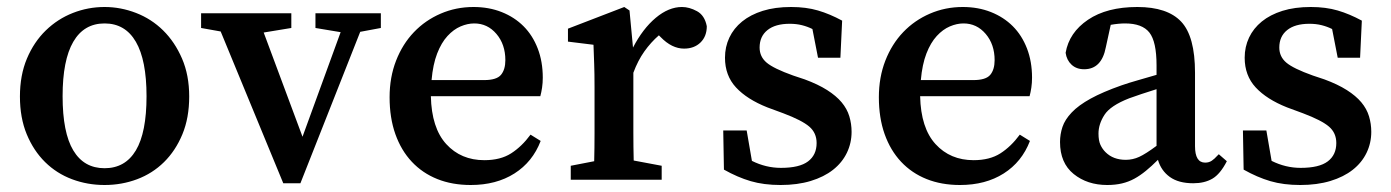

<svg xmlns="http://www.w3.org/2000/svg" viewBox="-20 -514 3978 549"><path d="M279 -447Q220 -447 189.5 -394.5Q159 -342 159 -239Q159 -135 189.5 -84Q220 -33 279 -33Q338 -33 368.5 -84Q399 -135 399 -239Q399 -342 368.5 -394.5Q338 -447 279 -447ZM279 -494Q325 -494 369 -477Q413 -460 446.5 -427Q480 -394 500.5 -346.5Q521 -299 521 -238Q521 -177 501.5 -130Q482 -83 449 -50.5Q416 -18 372 -1.5Q328 15 279 15Q230 15 186 -1.5Q142 -18 109 -50.5Q76 -83 56.5 -130Q37 -177 37 -238Q37 -299 57 -346.5Q77 -394 111 -427Q145 -460 188.5 -477Q232 -494 279 -494Z M1069 -434 1010 -423 839 10H790L611 -424L555 -434V-476H813V-434L734 -421L845 -123L954 -422L882 -434V-476H1069Z M1364 -285Q1400 -285 1412.5 -300Q1425 -315 1425 -342Q1425 -387 1399.5 -417Q1374 -447 1336 -447Q1317 -447 1297 -438.5Q1277 -430 1259.5 -411Q1242 -392 1230 -361Q1218 -330 1214 -285ZM1212 -239Q1214 -148 1256 -102Q1298 -56 1365 -56Q1411 -56 1441.5 -75.5Q1472 -95 1497 -129L1526 -111Q1503 -51 1451 -18Q1399 15 1326 15Q1273 15 1230.5 -2Q1188 -19 1157.5 -51.5Q1127 -84 1110.5 -130.5Q1094 -177 1094 -236Q1094 -293 1112.5 -340.5Q1131 -388 1163.5 -422Q1196 -456 1240 -475Q1284 -494 1334 -494Q1378 -494 1414.5 -479.5Q1451 -465 1477 -439Q1503 -413 1517.5 -375.5Q1532 -338 1532 -292Q1532 -277 1530 -263.5Q1528 -250 1525 -239Z M1790 -378Q1818 -432 1855 -463Q1892 -494 1930 -494Q1951 -494 1973 -482Q1995 -470 2001 -439Q2001 -410 1983 -392.5Q1965 -375 1936 -375Q1901 -375 1869 -408L1864 -413Q1841 -393 1822.5 -367Q1804 -341 1791 -306V-210Q1791 -178 1791 -135.5Q1791 -93 1792 -55L1872 -40V0H1612V-40L1679 -53Q1680 -90 1680 -133.5Q1680 -177 1680 -210V-264Q1680 -305 1679 -330.5Q1678 -356 1677 -386L1604 -395V-432L1765 -494L1780 -484Z M2281 -287Q2319 -273 2345 -256.5Q2371 -240 2386.5 -221.5Q2402 -203 2408.5 -181.5Q2415 -160 2415 -137Q2415 -105 2401.5 -77Q2388 -49 2362 -28.5Q2336 -8 2298 3.5Q2260 15 2212 15Q2164 15 2126.5 4Q2089 -7 2050 -29L2048 -141H2115L2130 -54Q2170 -34 2213 -34Q2266 -34 2290.5 -52.5Q2315 -71 2315 -105Q2315 -134 2294 -152Q2273 -170 2220 -190L2174 -207Q2116 -230 2084.5 -264Q2053 -298 2053 -349Q2053 -380 2065.5 -406.5Q2078 -433 2102 -452.5Q2126 -472 2161 -483Q2196 -494 2242 -494Q2285 -494 2319 -484Q2353 -474 2388 -455L2383 -349H2319L2303 -431Q2289 -438 2273 -442Q2257 -446 2238 -446Q2197 -446 2174.5 -428Q2152 -410 2152 -378Q2152 -352 2172 -335Q2192 -318 2248 -298Z M2763 -285Q2799 -285 2811.5 -300Q2824 -315 2824 -342Q2824 -387 2798.5 -417Q2773 -447 2735 -447Q2716 -447 2696 -438.5Q2676 -430 2658.5 -411Q2641 -392 2629 -361Q2617 -330 2613 -285ZM2611 -239Q2613 -148 2655 -102Q2697 -56 2764 -56Q2810 -56 2840.5 -75.5Q2871 -95 2896 -129L2925 -111Q2902 -51 2850 -18Q2798 15 2725 15Q2672 15 2629.5 -2Q2587 -19 2556.5 -51.5Q2526 -84 2509.5 -130.5Q2493 -177 2493 -236Q2493 -293 2511.5 -340.5Q2530 -388 2562.5 -422Q2595 -456 2639 -475Q2683 -494 2733 -494Q2777 -494 2813.5 -479.5Q2850 -465 2876 -439Q2902 -413 2916.5 -375.5Q2931 -338 2931 -292Q2931 -277 2929 -263.5Q2927 -250 2924 -239Z M3287 -259Q3264 -252 3243.5 -245Q3223 -238 3209 -233Q3155 -212 3138 -185.5Q3121 -159 3121 -132Q3121 -112 3126.5 -100Q3132 -88 3141 -79Q3163 -57 3199 -57Q3219 -57 3237.5 -65.5Q3256 -74 3287 -97ZM3488 -53Q3469 -16 3446.5 -3Q3424 10 3392 10Q3350 10 3325 -8Q3300 -26 3291 -57Q3273 -39 3256.5 -25.5Q3240 -12 3223.5 -3Q3207 6 3188 10.5Q3169 15 3146 15Q3089 15 3050 -16.5Q3011 -48 3011 -108Q3011 -130 3018 -151Q3025 -172 3044.5 -192.5Q3064 -213 3098.5 -232Q3133 -251 3187 -270Q3207 -277 3233.5 -284.5Q3260 -292 3287 -300V-327Q3287 -395 3266.5 -421Q3246 -447 3197 -447Q3188 -447 3177.5 -446Q3167 -445 3156 -443L3142 -379Q3130 -316 3080 -316Q3058 -316 3044 -329Q3030 -342 3027 -363Q3037 -421 3091 -457.5Q3145 -494 3232 -494Q3318 -494 3357.5 -452Q3397 -410 3397 -306V-96Q3397 -49 3426 -49Q3437 -49 3445 -54.5Q3453 -60 3460 -68L3465 -73Z M3767 -287Q3805 -273 3831 -256.5Q3857 -240 3872.5 -221.5Q3888 -203 3894.5 -181.5Q3901 -160 3901 -137Q3901 -105 3887.5 -77Q3874 -49 3848 -28.5Q3822 -8 3784 3.5Q3746 15 3698 15Q3650 15 3612.5 4Q3575 -7 3536 -29L3534 -141H3601L3616 -54Q3656 -34 3699 -34Q3752 -34 3776.5 -52.5Q3801 -71 3801 -105Q3801 -134 3780 -152Q3759 -170 3706 -190L3660 -207Q3602 -230 3570.5 -264Q3539 -298 3539 -349Q3539 -380 3551.5 -406.5Q3564 -433 3588 -452.5Q3612 -472 3647 -483Q3682 -494 3728 -494Q3771 -494 3805 -484Q3839 -474 3874 -455L3869 -349H3805L3789 -431Q3775 -438 3759 -442Q3743 -446 3724 -446Q3683 -446 3660.5 -428Q3638 -410 3638 -378Q3638 -352 3658 -335Q3678 -318 3734 -298Z"/></svg>

Font: Source Serif Pro Semibold
Style: Regular
Weight: 600
Designer: Frank Grießhammer
Foundry: Adobe Systems Incorporated
Version: Version 1.014;PS Version 1.0;hotconv 1.0.73;makeotf.lib2.5.5